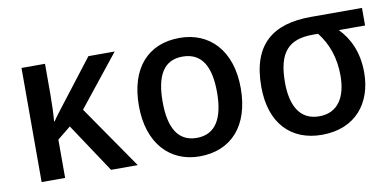

<svg xmlns="http://www.w3.org/2000/svg" viewBox="-59 -716 1823 893"><g transform="rotate(-10 853.0 -269.5)"><path d="M516 -539H392L230 -329C215 -309 198 -288 185 -268H182C185 -298 187 -350 187 -399V-539H76V0H187V-181L250 -232L404 0H530L324 -298Z M1064 -270C1064 -449 964 -549 824 -549C675 -549 583 -449 583 -270C583 -91 683 10 821 10C970 10 1064 -91 1064 -270ZM695 -270C695 -392 733 -461 822 -461C913 -461 952 -392 952 -270C952 -149 913 -77 823 -77C733 -77 695 -149 695 -270Z M1642 -242C1642 -336 1609 -406 1560 -456H1684V-539H1442C1264 -539 1159 -460 1159 -259C1159 -84 1255 10 1399 10C1559 10 1642 -99 1642 -242ZM1271 -259C1271 -403 1324 -456 1437 -456H1462C1506 -400 1531 -331 1531 -247C1531 -148 1492 -77 1401 -77C1309 -77 1271 -152 1271 -259Z"/></g></svg>

Font: Noto Sans Thai Medium
Style: Regular
Weight: 500
Designer: Monotype Design Team
Foundry: Monotype Imaging Inc.
Version: Version 1.901